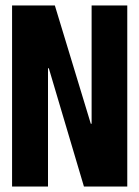

<svg xmlns="http://www.w3.org/2000/svg" viewBox="-20 -680 507 700"><path d="M24 0V-660H180L311 -229H314V-660H444V0H286L158 -431H155V0Z"/></svg>

Font: Bricolage Grotesque 96pt Condensed Bricolage Grotesque 48pt Condensed Regular
Style: Bold
Weight: 700
Width: 3
Designer: Mathieu Triay
Foundry: Atelier Triay
Version: Version 1.001; ttfautohint (v1.8.4.7-5d5b);gftools[0.9.33.de